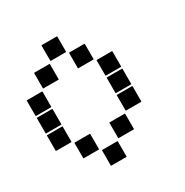

<svg xmlns="http://www.w3.org/2000/svg" viewBox="-160 -826 919 952"><g transform="rotate(-30 300.0 -350.0)"><path d="M207 -695H293Q295 -695 295 -693V-607Q295 -605 293 -605H207Q205 -605 205 -607V-693Q205 -695 207 -695ZM307 -595H393Q395 -595 395 -593V-507Q395 -505 393 -505H307Q305 -505 305 -507V-593Q305 -595 307 -595ZM107 -595H193Q195 -595 195 -593V-507Q195 -505 193 -505H107Q105 -505 105 -507V-593Q105 -595 107 -595ZM407 -495H493Q495 -495 495 -493V-407Q495 -405 493 -405H407Q405 -405 405 -407V-493Q405 -495 407 -495ZM7 -495H93Q95 -495 95 -493V-407Q95 -405 93 -405H7Q5 -405 5 -407V-493Q5 -495 7 -495ZM407 -395H493Q495 -395 495 -393V-307Q495 -305 493 -305H407Q405 -305 405 -307V-393Q405 -395 407 -395ZM7 -395H93Q95 -395 95 -393V-307Q95 -305 93 -305H7Q5 -305 5 -307V-393Q5 -395 7 -395ZM407 -295H493Q495 -295 495 -293V-207Q495 -205 493 -205H407Q405 -205 405 -207V-293Q405 -295 407 -295ZM7 -295H93Q95 -295 95 -293V-207Q95 -205 93 -205H7Q5 -205 5 -207V-293Q5 -295 7 -295ZM307 -195H393Q395 -195 395 -193V-107Q395 -105 393 -105H307Q305 -105 305 -107V-193Q305 -195 307 -195ZM107 -195H193Q195 -195 195 -193V-107Q195 -105 193 -105H107Q105 -105 105 -107V-193Q105 -195 107 -195ZM207 -95H293Q295 -95 295 -93V-7Q295 -5 293 -5H207Q205 -5 205 -7V-93Q205 -95 207 -95Z"/></g></svg>

Font: Pixel Panel Black
Style: Regular
Weight: 900
Monospace: yes
Designer: Óliver Lalan
Foundry: Óliver Lalan
Version: Version 1.000; ttfautohint (v1.8.4.7-5d5b-dirty);gftools[0.9